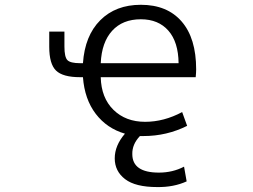

<svg xmlns="http://www.w3.org/2000/svg" viewBox="-20 -550 1040 790"><path d="M714.8 -290Q713.9 -377 672.9 -423.8Q631.8 -470.7 559.6 -470.7Q484.4 -470.7 441.4 -423.3Q398.4 -376 394.5 -290ZM321.3 -290Q329.1 -403.3 392.6 -466.8Q456.1 -530.3 559.6 -530.3Q668 -530.3 727.5 -461.4Q787.1 -392.6 787.1 -264.6Q787.1 -252 785.2 -232.4H394.5Q396.5 -147.5 446.8 -98.1Q497.1 -48.8 577.1 -48.8Q654.3 -48.8 729.5 -88.9L750 -32.2Q666 9.8 570.3 9.8H555.7Q523.4 43.9 524.4 84Q524.4 160.2 633.8 160.2Q690.4 160.2 737.3 135.7L748 196.3Q694.3 220.7 627 219.7Q537.1 219.7 494.6 187Q452.1 154.3 452.1 101.6Q452.1 48.8 494.1 0Q419.9 -21.5 374 -81.5Q328.1 -141.6 321.3 -232.4H309.6Q238.3 -232.4 210.4 -259.8Q182.6 -287.1 182.6 -357.4V-419.9H245.1V-358.4Q245.1 -315.4 257.3 -302.7Q269.5 -290 309.6 -290Z"/></svg>

Font: Gen Shin Gothic Monospace Normal
Style: Regular
Weight: 350
Designer: [Source Han Sans]
Ryoko NISHIZUKA  (kana & ideographs); Paul D. Hunt (Latin, Greek & Cyrillic); Wenlong ZHANG  (bopomofo
Version: Version 1.002.20150607